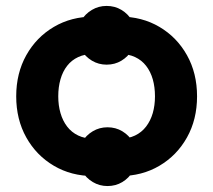

<svg xmlns="http://www.w3.org/2000/svg" viewBox="-20 -576 713 642"><path d="M241.2 -52.1Q241.2 -25.2 254.6 -2.9Q268 19.4 290.3 32.7Q312.6 46.1 339.4 46.1Q366.9 46.1 389 32.8Q411 19.4 424.4 -2.9Q437.7 -25.3 437.7 -52.1Q437.7 -79.6 424.4 -101.7Q411 -123.7 389 -137.1Q366.9 -150.4 339.4 -150.4Q312.5 -150.4 290.2 -137.1Q267.9 -123.7 254.5 -101.7Q241.2 -79.6 241.2 -52.1ZM238.3 -457.9Q238.3 -431.1 251.7 -408.8Q265.1 -386.5 287.4 -373.1Q309.7 -359.8 336.5 -359.8Q364 -359.8 386 -373.1Q408.1 -386.4 421.4 -408.8Q434.8 -431.1 434.8 -457.9Q434.8 -485.4 421.4 -507.5Q408.1 -529.6 386.1 -542.9Q364 -556.2 336.4 -556.2Q309.6 -556.2 287.3 -542.9Q264.9 -529.6 251.6 -507.5Q238.3 -485.5 238.3 -457.9ZM380.5 -395.5Q409.5 -395.5 431.6 -385.2Q453.7 -374.9 468.5 -355.9Q483.3 -336.9 490.8 -311Q498.2 -285.1 498.2 -253.9Q498.2 -223.5 490.8 -197.8Q483.3 -172.1 468.5 -152.8Q453.7 -133.5 431.6 -122.9Q409.5 -112.3 380.5 -112.3V12.7Q454.9 12.7 513.2 -21.8Q571.5 -56.2 605.2 -116.4Q638.9 -176.6 638.9 -253.9Q638.9 -331.2 605.2 -391.4Q571.5 -451.6 513.2 -486Q454.9 -520.5 380.5 -520.5ZM292.6 -395.5V-520.5Q218.4 -520.5 160 -486Q101.6 -451.6 67.9 -391.4Q34.2 -331.2 34.2 -253.9Q34.2 -176.6 67.9 -116.4Q101.6 -56.2 160 -21.8Q218.4 12.7 292.6 12.7V-112.3Q263.6 -112.3 241.5 -122.9Q219.3 -133.5 204.5 -152.8Q189.7 -172.1 182.3 -197.8Q174.8 -223.5 174.8 -253.9Q174.8 -285.1 182.3 -311Q189.7 -336.9 204.5 -355.9Q219.3 -374.9 241.5 -385.2Q263.6 -395.5 292.6 -395.5Z"/></svg>

Font: Giphurs SC
Style: Regular
Weight: 400
Version: Version 0.920